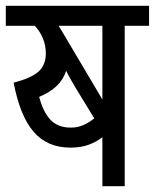

<svg xmlns="http://www.w3.org/2000/svg" viewBox="-20 -642 534 662"><path d="M333 0V-169Q313 -153 286 -143Q259 -133 223 -133Q143 -133 96 -187.5Q49 -242 27 -357Q86 -372 112 -394.5Q138 -417 138 -458Q138 -485 128 -509.5Q118 -534 100 -553H0V-622H494V-553H410V0ZM333 -553H182Q187 -545 192 -537L333 -299ZM224 -202Q248 -202 268 -211Q288 -220 305 -234L242 -337Q235 -349 226 -364.5Q217 -380 208 -398Q190 -339 115 -308Q129 -255 154.5 -228.5Q180 -202 224 -202Z"/></svg>

Font: Noto Sans Devanagari Condensed
Style: Regular
Weight: 400
Width: 3
Designer: Jelle Bosma - Monotype Design Team
Foundry: Monotype Imaging Inc.
Version: Version 2.004; ttfautohint (v1.8.4.7-5d5b)